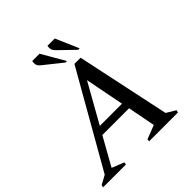

<svg xmlns="http://www.w3.org/2000/svg" viewBox="-245 -1024 1187 1187"><g transform="rotate(-45 348.0 -431.0)"><path d="M-20 0 -17 -16 42 -48 394 -665H448L578 -52L638 -16L634 0H382L384 -16L474 -51L439 -232H205L102 -48L182 -16L179 0ZM234 -283H428L378 -539ZM472 -710 374 -805Q358 -821 355 -833.5Q352 -846 355 -862H419L485 -710ZM361 -710 242 -805Q224 -819 221.5 -833.5Q219 -848 222 -862H286L374 -710Z"/></g></svg>

Font: Spectral SC Medium
Style: Italic
Weight: 500
Italic angle: -10°
Designer: Jean-Baptiste Levee
Foundry: Production Type
Version: Version 2.001